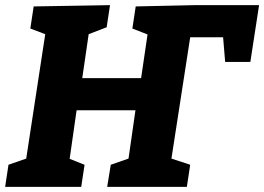

<svg xmlns="http://www.w3.org/2000/svg" viewBox="-26 -727 1028 747"><path d="M502 -702 731 -707H982L948 -486H850L842 -582H714L641 -110L714 -86L701 0H391L405 -86L474 -110L501 -298H272L245 -109L303 -86L290 0H-6L7 -86L76 -110L150 -594L92 -616L105 -702L402 -707L389 -621L319 -594L294 -423H523L548 -593L489 -616Z"/></svg>

Font: Bitter Pro ExtraBold
Style: Italic
Weight: 800
Italic angle: -9°
Designer: Sol Matas, and Bitter project Authors
Foundry: Sol Matas
Version: Version 1.010